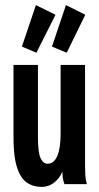

<svg xmlns="http://www.w3.org/2000/svg" viewBox="-20 -723 390 754"><path d="M144 11Q109 11 84 -7Q59 -25 45.5 -70Q32 -115 33 -197V-468H129V-187Q129 -123 139.5 -101.5Q150 -80 167 -80Q192 -80 205 -110.5Q218 -141 218 -198V-468H314V-73Q314 -53 315 -35.5Q316 -18 321 0H233Q229 -11 227 -22Q225 -33 225 -49Q213 -21 191.5 -5Q170 11 144 11ZM242 -516 184 -540 239 -703 315 -665ZM123 -516 66 -540 121 -703 198 -665Z"/></svg>

Font: Inconsolata ExtraCondensed ExtraBold
Style: Regular
Weight: 800
Width: 2
Monospace: yes
Designer: Raph Levien, Cyreal, Brenton Simpson
Foundry: Raph Levien, Cyreal, Google
Version: Version 3.001; ttfautohint (v1.8.2.53-6de2)